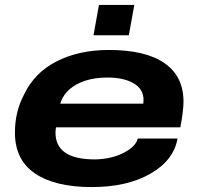

<svg xmlns="http://www.w3.org/2000/svg" viewBox="-20 -740 799 772"><path d="M356 -598.1 377.9 -720.2H520L498 -598.1ZM349.1 12.2Q201.7 12.2 120.8 -42.5Q40 -97.2 40 -207Q40 -290 76.2 -358.9Q117.7 -447.3 207.5 -493.2Q297.4 -539.1 418 -539.1Q564.9 -539.1 641.4 -486.1Q717.8 -433.1 717.8 -331.1Q717.8 -295.4 705.1 -228H205.1Q203.1 -214.4 203.1 -207Q203.1 -99.1 360.8 -99.1Q395 -99.1 430.4 -107.9Q465.8 -116.7 496.1 -136.5Q526.4 -156.2 534.2 -183.1H693.8Q678.7 -95.7 585 -41.7Q491.2 12.2 349.1 12.2ZM222.2 -323.2H556.2Q557.1 -328.1 557.1 -337.9Q557.1 -381.8 517.3 -405Q477.5 -428.2 413.1 -428.2Q337.9 -428.2 287.6 -400.4Q237.3 -372.6 222.2 -323.2Z"/></svg>

Font: Archivo Expanded
Style: Bold Italic
Weight: 700
Width: 7
Italic angle: -10°
Designer: Hector Gatti
Foundry: Omnibus-Type
Version: Version 2.001